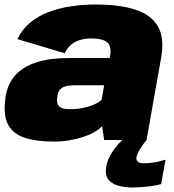

<svg xmlns="http://www.w3.org/2000/svg" viewBox="-20 -619 768 849"><path d="M218.5 7Q253.5 7 286.5 1.5Q319.5 -4 348 -13.5Q376.5 -23 398 -35.2Q419.5 -47.5 431.5 -61.5L440.5 0H628L692.5 -363.5Q708 -450 678.8 -501.5Q649.5 -553 579.5 -576Q509.5 -599 402.5 -599Q346.5 -599 293.5 -591Q240.5 -583 194.2 -565.5Q148 -548 112.8 -518.5Q77.5 -489 57 -446L266.5 -383.5Q278.5 -409.5 297.5 -423.8Q316.5 -438 338.5 -443.5Q360.5 -449 382 -449Q413 -449 433.5 -442.8Q454 -436.5 462.8 -420.5Q471.5 -404.5 467.5 -376L465 -362.5H283.5Q245.5 -362.5 206.8 -357.8Q168 -353 133 -340.8Q98 -328.5 70 -307.2Q42 -286 24.2 -252.8Q6.5 -219.5 2.5 -173Q-5 -104.5 17.2 -65.2Q39.5 -26 90.2 -9.5Q141 7 218.5 7ZM293.5 -136Q270.5 -136 256 -140.5Q241.5 -145 236 -156.5Q230.5 -168 233 -189.5Q235 -206.5 241.2 -217Q247.5 -227.5 257.8 -232.8Q268 -238 282.5 -240Q297 -242 316 -242H440.5L429.5 -178Q416.5 -165.5 394 -156Q371.5 -146.5 345 -141.2Q318.5 -136 293.5 -136ZM565.5 210Q594.5 210 621.2 207.2Q648 204.5 667.5 200.8Q687 197 692.5 195L712 87Q705.5 89.5 689.5 93.5Q673.5 97.5 654.2 100.2Q635 103 617.5 103Q599.5 103 591.2 97Q583 91 583 81.5Q583 71 591 55.2Q599 39.5 609.8 24Q620.5 8.5 628.5 0H521Q504 15.5 487 38Q470 60.5 459 86.2Q448 112 448 137.5Q448 165.5 464.8 181.2Q481.5 197 508.5 203.5Q535.5 210 565.5 210Z"/></svg>

Font: Anybody Black
Style: Italic
Weight: 900
Italic angle: -10°
Designer: Tyler Finck
Foundry: Etcetera Type Company
Version: Version 1.113;gftools[0.9.25]